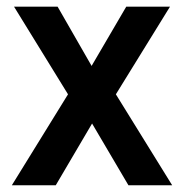

<svg xmlns="http://www.w3.org/2000/svg" viewBox="-20 -548 543 568"><path d="M150.4 -528.3 251 -353 353.5 -528.3H482.9L322.8 -269L489.3 0H359.9L252.4 -182.6L145 0H15.1L181.2 -269L21.5 -528.3Z"/></svg>

Font: Vazirmatn RD FD Medium
Style: Regular
Weight: 500
Designer: Saber Rastikerdar
Foundry: Saber Rastikerdar
Version: Version 33.003